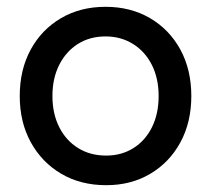

<svg xmlns="http://www.w3.org/2000/svg" viewBox="-20 -532 620 564"><path d="M292 12Q217 12 160 -21.5Q103 -55 70.5 -114Q38 -173 38 -250Q38 -327 70 -386Q102 -445 159 -478.5Q216 -512 290 -512Q364 -512 421 -478.5Q478 -445 510 -386Q542 -327 542 -250Q542 -173 510 -114Q478 -55 421.5 -21.5Q365 12 292 12ZM292 -75Q337 -75 372 -97Q407 -119 426.5 -158.5Q446 -198 446 -250Q446 -302 426 -341.5Q406 -381 370.5 -403Q335 -425 290 -425Q244 -425 209 -403Q174 -381 154 -341.5Q134 -302 134 -250Q134 -198 154 -158.5Q174 -119 209.5 -97Q245 -75 292 -75Z"/></svg>

Font: Figtree Medium
Style: Regular
Weight: 500
Designer: Erik Kennedy
Foundry: Erik Kennedy
Version: Version 2.001; ttfautohint (v1.8.4.7-5d5b);gftools[0.9.27]